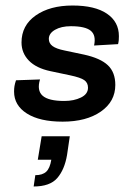

<svg xmlns="http://www.w3.org/2000/svg" viewBox="-20 -430 478 696"><path d="M207 11Q124 11 77.5 -18.5Q31 -48 31 -98Q31 -109 32.5 -118Q34 -127 38 -139L125 -142Q113 -102 134.5 -83Q156 -64 213 -64Q248 -64 273.5 -76.5Q299 -89 299 -112Q299 -130 285.5 -139.5Q272 -149 234 -157L163 -172Q111 -183 84.5 -210.5Q58 -238 58 -276Q58 -338 109.5 -374Q161 -410 243 -410Q324 -410 367.5 -380.5Q411 -351 411 -299Q411 -291 410.5 -284.5Q410 -278 408 -270L321 -265Q329 -302 309 -318.5Q289 -335 237 -335Q202 -335 179.5 -322Q157 -309 157 -289Q157 -273 170.5 -263Q184 -253 214 -247L285 -232Q344 -219 371 -193.5Q398 -168 398 -122Q398 -62 345.5 -25.5Q293 11 207 11ZM102 246 108 205Q134 205 147.5 192.5Q161 180 166 149H117L131 64H233L223 132Q214 185 187.5 215.5Q161 246 102 246Z"/></svg>

Font: Rokkitt SemiBold SemiBold
Style: Italic
Weight: 600
Italic angle: -9°
Version: Version 3.103